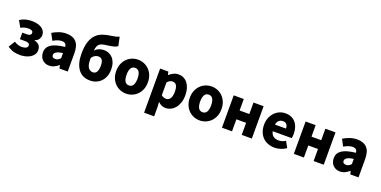

<svg xmlns="http://www.w3.org/2000/svg" viewBox="-15 -1902 6300 3175"><g transform="rotate(20 3135.5 -314.0)"><path d="M252 14Q194 14 140.5 0.5Q87 -13 30 -53L99 -165Q134 -142 169.5 -132Q205 -122 234 -122Q278 -122 307 -137Q336 -152 336 -181Q336 -208 316.5 -220Q297 -232 255 -232H163V-348H246Q318 -348 318 -399Q318 -422 298 -434.5Q278 -447 238 -447Q202 -447 170 -439Q138 -431 105 -411L40 -525Q88 -556 140.5 -569.5Q193 -583 250 -583Q297 -583 340 -573.5Q383 -564 416 -544Q449 -524 468.5 -493Q488 -462 488 -419Q488 -385 467 -350Q446 -315 397 -301V-296Q451 -283 480.5 -251.5Q510 -220 510 -163Q510 -120 487.5 -86.5Q465 -53 429 -31Q393 -9 346.5 2.5Q300 14 252 14Z M763 14Q724 14 693 0.5Q662 -13 640 -36.5Q618 -60 606.5 -91.5Q595 -123 595 -159Q595 -249 670 -299.5Q745 -350 911 -368Q908 -403 888.5 -422Q869 -441 825 -441Q791 -441 755 -428Q719 -415 676 -391L614 -508Q671 -542 731.5 -562.5Q792 -583 859 -583Q970 -583 1029.5 -520Q1089 -457 1089 -323V0H944L931 -56H927Q892 -25 851.5 -5.5Q811 14 763 14ZM825 -124Q852 -124 871.5 -136Q891 -148 911 -169V-260Q828 -249 795.5 -226Q763 -203 763 -173Q763 -148 780 -136Q797 -124 825 -124Z M1369 -314Q1369 -218 1399.5 -174Q1430 -130 1482 -130Q1527 -130 1549 -169Q1571 -208 1571 -276Q1571 -351 1546.5 -380Q1522 -409 1481 -409Q1453 -409 1424 -394Q1395 -379 1369 -342ZM1732 -681Q1709 -663 1672.5 -652.5Q1636 -642 1598 -637Q1539 -630 1498.5 -622.5Q1458 -615 1432.5 -599Q1407 -583 1394 -553.5Q1381 -524 1375 -471Q1404 -505 1446 -522Q1488 -539 1535 -539Q1579 -539 1618.5 -522.5Q1658 -506 1688 -473.5Q1718 -441 1735.5 -391.5Q1753 -342 1753 -276Q1753 -211 1733 -157.5Q1713 -104 1677 -66Q1641 -28 1591.5 -7Q1542 14 1483 14Q1347 14 1274 -84Q1201 -182 1201 -357Q1201 -483 1227.5 -564Q1254 -645 1301.5 -694.5Q1349 -744 1415 -767.5Q1481 -791 1560 -801Q1612 -808 1641.5 -815.5Q1671 -823 1699 -835Z M2118 14Q2064 14 2013.5 -6Q1963 -26 1924 -64.5Q1885 -103 1862 -158.5Q1839 -214 1839 -285Q1839 -356 1862 -411Q1885 -466 1924 -504.5Q1963 -543 2013.5 -563Q2064 -583 2118 -583Q2172 -583 2222 -563Q2272 -543 2311 -504.5Q2350 -466 2373 -411Q2396 -356 2396 -285Q2396 -214 2373 -158.5Q2350 -103 2311 -64.5Q2272 -26 2222 -6Q2172 14 2118 14ZM2118 -130Q2168 -130 2191 -171.5Q2214 -213 2214 -285Q2214 -356 2191 -397.5Q2168 -439 2118 -439Q2067 -439 2044 -397.5Q2021 -356 2021 -285Q2021 -213 2044 -171.5Q2067 -130 2118 -130Z M2653 -569 2665 -514H2669Q2703 -544 2743.5 -563.5Q2784 -583 2829 -583Q2880 -583 2921 -562.5Q2962 -542 2991 -504Q3020 -466 3035.5 -413Q3051 -360 3051 -294Q3051 -221 3031 -163.5Q3011 -106 2977.5 -66.5Q2944 -27 2901 -6.5Q2858 14 2812 14Q2774 14 2740.5 -2Q2707 -18 2680 -45L2685 44V207H2508V-569ZM2685 -165Q2706 -146 2727.5 -139Q2749 -132 2770 -132Q2811 -132 2839.5 -169Q2868 -206 2868 -291Q2868 -366 2846 -402Q2824 -438 2776 -438Q2750 -438 2729 -426.5Q2708 -415 2685 -390Z M3413 14Q3359 14 3308.5 -6Q3258 -26 3219 -64.5Q3180 -103 3157 -158.5Q3134 -214 3134 -285Q3134 -356 3157 -411Q3180 -466 3219 -504.5Q3258 -543 3308.5 -563Q3359 -583 3413 -583Q3467 -583 3517 -563Q3567 -543 3606 -504.5Q3645 -466 3668 -411Q3691 -356 3691 -285Q3691 -214 3668 -158.5Q3645 -103 3606 -64.5Q3567 -26 3517 -6Q3467 14 3413 14ZM3413 -130Q3463 -130 3486 -171.5Q3509 -213 3509 -285Q3509 -356 3486 -397.5Q3463 -439 3413 -439Q3362 -439 3339 -397.5Q3316 -356 3316 -285Q3316 -213 3339 -171.5Q3362 -130 3413 -130Z M3980 -569V-367H4151V-569H4329V0H4151V-212H3980V0H3803V-569Z M4729 14Q4668 14 4615 -6Q4562 -26 4523 -64.5Q4484 -103 4462 -158.5Q4440 -214 4440 -285Q4440 -354 4463 -409Q4486 -464 4523.5 -503Q4561 -542 4609.5 -562.5Q4658 -583 4710 -583Q4772 -583 4817.5 -562Q4863 -541 4893.5 -504Q4924 -467 4939 -417Q4954 -367 4954 -308Q4954 -285 4951.5 -263.5Q4949 -242 4946 -232H4612Q4624 -173 4662 -147.5Q4700 -122 4754 -122Q4785 -122 4814 -131Q4843 -140 4874 -158L4933 -51Q4888 -19 4834 -2.5Q4780 14 4729 14ZM4803 -348Q4803 -391 4782.5 -419Q4762 -447 4713 -447Q4676 -447 4647 -423Q4618 -399 4609 -348Z M5245 -569V-367H5416V-569H5594V0H5416V-212H5245V0H5068V-569Z M5880 14Q5841 14 5810 0.5Q5779 -13 5757 -36.5Q5735 -60 5723.5 -91.5Q5712 -123 5712 -159Q5712 -249 5787 -299.5Q5862 -350 6028 -368Q6025 -403 6005.5 -422Q5986 -441 5942 -441Q5908 -441 5872 -428Q5836 -415 5793 -391L5731 -508Q5788 -542 5848.5 -562.5Q5909 -583 5976 -583Q6087 -583 6146.5 -520Q6206 -457 6206 -323V0H6061L6048 -56H6044Q6009 -25 5968.5 -5.5Q5928 14 5880 14ZM5942 -124Q5969 -124 5988.5 -136Q6008 -148 6028 -169V-260Q5945 -249 5912.5 -226Q5880 -203 5880 -173Q5880 -148 5897 -136Q5914 -124 5942 -124Z"/></g></svg>

Font: Kinto Sans Black
Style: Regular
Weight: 900
Designer: Authors: Ryoko NISHIZUKA  (kana & ideographs); Paul D. Hunt (Latin, Greek & Cyrillic); Wenlong ZHANG  (bopomofo); Sandol
Foundry: Adobe Systems Incorporated, ookami Inc.
Version: Version 0.001